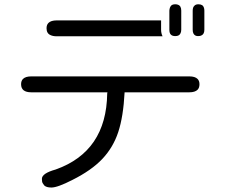

<svg xmlns="http://www.w3.org/2000/svg" viewBox="-20 -798 1040 884"><path d="M787.1 -778.3Q773.4 -778.3 767.6 -771.5Q760.7 -763.7 759.8 -749V-661.1Q759.8 -645.5 766.6 -638.7Q773.4 -631.8 787.1 -631.8Q804.7 -631.8 810.5 -643.6Q814.5 -650.4 814.5 -661.1V-749Q814.5 -771.5 798.8 -776.4Q793.9 -778.3 787.1 -778.3ZM918.9 -762.7Q914.1 -778.3 893.6 -778.3Q880.9 -778.3 875 -771.5Q867.2 -764.6 867.2 -749V-661.1Q867.2 -641.6 878.9 -634.8Q884.8 -631.8 890.6 -631.8Q896.5 -631.8 898.9 -632.3Q901.4 -632.8 903.3 -633.3Q905.3 -633.8 907.2 -634.8Q920.9 -640.6 920.9 -661.1V-749Q920.9 -756.8 918.9 -762.7ZM728.5 -630.9Q721.7 -644.5 721.7 -661.1V-704.1H241.2Q214.8 -704.1 203.1 -692.4Q194.3 -683.6 194.3 -668Q194.3 -644.5 211.9 -636.7Q223.6 -630.9 241.2 -630.9ZM553.7 -373H851.6Q877.9 -373 889.6 -384.8Q898.4 -393.6 898.4 -410.2Q898.4 -425.8 889.6 -434.6Q877.9 -446.3 851.6 -446.3H124Q97.7 -446.3 85.9 -434.6Q77.1 -425.8 77.1 -410.2Q77.1 -373 124 -373H474.6L473.6 -367.2Q469.7 -100.6 236.3 -17.6Q236.3 -17.6 236.3 -17.6Q172.9 0 172.9 25.4Q172.9 39.1 176.3 44.9Q179.7 50.8 183.6 55.7Q193.4 65.4 216.8 65.4Q245.1 65.4 313.5 30.3Q401.4 -13.7 451.2 -66.4Q501 -119.1 524.4 -189.9Q547.9 -260.7 553.7 -373Z"/></svg>

Font: FakePearl
Style: Light
Weight: 350
Version: Version 1.2